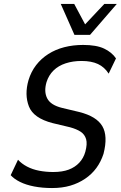

<svg xmlns="http://www.w3.org/2000/svg" viewBox="-20 -941 610 970"><path d="M243 9Q194 9 152.5 1Q111 -7 81 -22Q51 -37 34 -56L71 -134Q89 -114 116.5 -99.5Q144 -85 178 -78.5Q212 -72 249 -72Q295 -72 327 -84Q359 -96 380.5 -119Q402 -142 411 -174Q422 -214 415 -238Q408 -262 387.5 -275.5Q367 -289 334 -298L246 -319Q149 -344 126 -403.5Q103 -463 124 -536Q137 -579 162.5 -612Q188 -645 224 -668Q260 -691 304.5 -702.5Q349 -714 400 -714Q467 -714 506 -695.5Q545 -677 566 -646L529 -569Q508 -602 475 -617.5Q442 -633 392 -633Q348 -633 311.5 -621Q275 -609 250.5 -585Q226 -561 215 -526Q201 -478 218.5 -444Q236 -410 293 -396L381 -375Q468 -353 497 -303.5Q526 -254 503 -164Q490 -124 467 -92.5Q444 -61 410 -38Q376 -15 335 -3Q294 9 243 9ZM356 -765 287 -921H355L410 -818L507 -921H570L435 -765Z"/></svg>

Font: Nunito Sans 7pt Condensed Medium
Style: Italic
Weight: 500
Width: 3
Italic angle: -9°
Designer: Vernon Adams
Foundry: Vernon Adams
Version: Version 3.101;gftools[0.9.27]